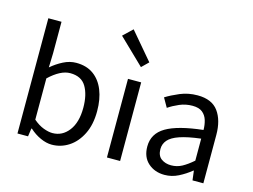

<svg xmlns="http://www.w3.org/2000/svg" viewBox="-114 -1070 1685 1281"><g transform="rotate(15 728.5 -429.5)"><path d="M331 13Q294 13 253 -5.5Q212 -24 177 -56H173L165 0H92V-796H183V-578L180 -480Q217 -512 261 -534.5Q305 -557 350 -557Q421 -557 469 -522.5Q517 -488 542 -426Q567 -364 567 -281Q567 -188 534 -122Q501 -56 447.5 -21.5Q394 13 331 13ZM316 -63Q384 -63 428 -120.5Q472 -178 472 -279Q472 -369 439 -424.5Q406 -480 329 -480Q295 -480 258.5 -461Q222 -442 183 -405V-120Q219 -89 254 -76Q289 -63 316 -63Z M710 0V-543H801V0ZM773 -641 597 -811 661 -872 819 -686Z M1110 13Q1042 13 996.5 -27.5Q951 -68 951 -141Q951 -230 1031.5 -277.5Q1112 -325 1285 -344Q1285 -379 1275.5 -410.5Q1266 -442 1242 -461.5Q1218 -481 1173 -481Q1126 -481 1084 -463Q1042 -445 1010 -423L974 -486Q1012 -510 1067.5 -533.5Q1123 -557 1188 -557Q1287 -557 1331.5 -496Q1376 -435 1376 -334V0H1301L1293 -65H1290Q1251 -33 1205.5 -10Q1160 13 1110 13ZM1136 -60Q1176 -60 1210.5 -78.5Q1245 -97 1285 -132V-284Q1194 -273 1140 -254.5Q1086 -236 1063 -209Q1040 -182 1040 -147Q1040 -101 1068 -80.5Q1096 -60 1136 -60Z"/></g></svg>

Font: Source Han Sans SC
Style: Regular
Weight: 400
Designer: Ryoko NISHIZUKA 西塚涼子 (kana, bopomofo & ideographs); Paul D. Hunt (Latin, Greek & Cyrillic); Sandoll Communications 산돌커뮤니
Foundry: Adobe
Version: Version 2.002;hotconv 1.0.116;makeotfexe 2.5.65601; ttfautoh